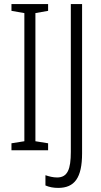

<svg xmlns="http://www.w3.org/2000/svg" viewBox="-20 -734 495 938"><path d="M215 0V-34L153 -44V-670L215 -681V-714H36V-681L99 -670V-44L36 -34V0ZM264 184C344 184 381 135 381 15V-714H326V8C326 93 310 133 259 133C239 133 220 128 202 122V172C220 180 241 184 264 184Z"/></svg>

Font: Noto Sans Gurmukhi UI ExtraCondensed Light
Style: Regular
Weight: 300
Width: 2
Designer: Jelle Bosma - Monotype Design Team
Foundry: Monotype Imaging Inc.
Version: Version 2.004